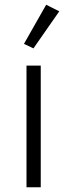

<svg xmlns="http://www.w3.org/2000/svg" viewBox="-20 -790 284 810"><path d="M121.1 -585.9 81.1 -605 174.8 -770 230 -742.2ZM91.8 0V-513.2H151.9V0Z"/></svg>

Font: Anuphan Light
Style: Regular
Weight: 300
Designer: Mike Abbink, Paul van der Laan, Pieter van Rosmalen, Mint Tantisuwanna
Foundry: Bold Monday; Cadson Demak
Version: Version 3.002;hotconv 1.0.109;makeotfexe 2.5.65596